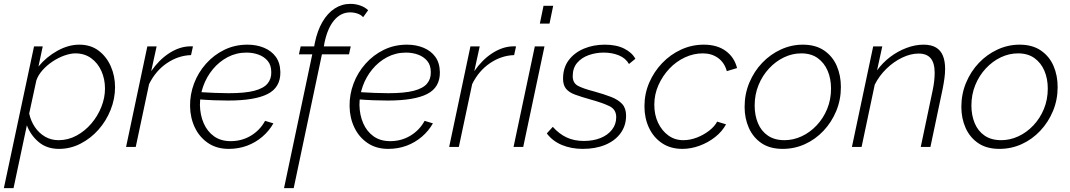

<svg xmlns="http://www.w3.org/2000/svg" viewBox="-53 -760 5535 993"><path d="M123 -520H168L146 -416Q187 -466 244 -497.5Q301 -529 357 -529Q416 -529 457 -498Q498 -467 520 -417Q542 -367 542 -309Q542 -249 519 -191.5Q496 -134 456 -89Q416 -44 363.5 -17Q311 10 252 10Q189 10 147 -25.5Q105 -61 86 -112L17 213H-33ZM250 -35Q299 -35 342.5 -58.5Q386 -82 419 -120.5Q452 -159 471 -206.5Q490 -254 490 -302Q490 -351 471.5 -392.5Q453 -434 418.5 -459Q384 -484 337 -484Q312 -484 280.5 -473Q249 -462 219 -442Q189 -422 166.5 -396.5Q144 -371 135 -344L98 -173Q106 -135 127 -103.5Q148 -72 179.5 -53.5Q211 -35 250 -35Z M709 -520H757L729 -392Q769 -450 820 -483.5Q871 -517 922 -520Q929 -521 935 -520.5Q941 -520 945 -520L935 -475Q869 -473 810.5 -433.5Q752 -394 718 -325L649 0H599Z M1130 10Q1068 10 1023.5 -20Q979 -50 955 -100Q931 -150 930 -210Q929 -271 950.5 -328Q972 -385 1012.5 -430.5Q1053 -476 1107.5 -502.5Q1162 -529 1227 -529Q1274 -529 1312.5 -513Q1351 -497 1373.5 -466Q1396 -435 1397 -387Q1398 -308 1331.5 -274Q1265 -240 1127 -240Q1093 -240 1053 -241.5Q1013 -243 963 -247L972 -284Q1023 -281 1060 -279.5Q1097 -278 1130 -278Q1214 -278 1262 -290.5Q1310 -303 1330.5 -327.5Q1351 -352 1350 -387Q1350 -423 1331.5 -445Q1313 -467 1284 -477.5Q1255 -488 1222 -488Q1169 -488 1124.5 -464.5Q1080 -441 1047.5 -401.5Q1015 -362 998 -314Q981 -266 981 -217Q982 -165 1000.5 -122.5Q1019 -80 1054 -55Q1089 -30 1140 -30Q1198 -30 1245 -58.5Q1292 -87 1318 -135L1361 -122Q1339 -83 1304 -53Q1269 -23 1225 -6.5Q1181 10 1130 10Z M1562 -479H1493L1502 -520H1572L1575 -537Q1588 -601 1614.5 -646.5Q1641 -692 1678 -716Q1715 -740 1759 -740Q1787 -740 1811.5 -731Q1836 -722 1851 -707L1825 -671Q1815 -683 1796.5 -689.5Q1778 -696 1758 -696Q1710 -696 1675.5 -655.5Q1641 -615 1625 -538L1622 -520H1761L1752 -479H1612L1466 213H1416Z M1955 10Q1893 10 1848.5 -20Q1804 -50 1780 -100Q1756 -150 1755 -210Q1754 -271 1775.5 -328Q1797 -385 1837.5 -430.5Q1878 -476 1932.5 -502.5Q1987 -529 2052 -529Q2099 -529 2137.5 -513Q2176 -497 2198.5 -466Q2221 -435 2222 -387Q2223 -308 2156.5 -274Q2090 -240 1952 -240Q1918 -240 1878 -241.5Q1838 -243 1788 -247L1797 -284Q1848 -281 1885 -279.5Q1922 -278 1955 -278Q2039 -278 2087 -290.5Q2135 -303 2155.5 -327.5Q2176 -352 2175 -387Q2175 -423 2156.5 -445Q2138 -467 2109 -477.5Q2080 -488 2047 -488Q1994 -488 1949.5 -464.5Q1905 -441 1872.5 -401.5Q1840 -362 1823 -314Q1806 -266 1806 -217Q1807 -165 1825.5 -122.5Q1844 -80 1879 -55Q1914 -30 1965 -30Q2023 -30 2070 -58.5Q2117 -87 2143 -135L2186 -122Q2164 -83 2129 -53Q2094 -23 2050 -6.5Q2006 10 1955 10Z M2380 -520H2428L2400 -392Q2440 -450 2491 -483.5Q2542 -517 2593 -520Q2600 -521 2606 -520.5Q2612 -520 2616 -520L2606 -475Q2540 -473 2481.5 -433.5Q2423 -394 2389 -325L2320 0H2270Z M2713 -520H2763L2653 0H2603ZM2758 -730H2808L2789 -638H2739Z M2961 10Q2902 10 2853.5 -10Q2805 -30 2775 -70L2806 -104Q2839 -67 2878 -49Q2917 -31 2966 -31Q3015 -31 3052.5 -46Q3090 -61 3112 -89Q3134 -117 3134 -154Q3134 -194 3099 -211Q3064 -228 2999 -246Q2953 -259 2921.5 -270.5Q2890 -282 2874.5 -301Q2859 -320 2859 -353Q2859 -410 2888.5 -449Q2918 -488 2967 -508.5Q3016 -529 3075 -529Q3135 -529 3175.5 -508.5Q3216 -488 3233 -456L3200 -429Q3183 -459 3148 -473.5Q3113 -488 3069 -488Q3029 -488 2992 -475Q2955 -462 2932 -435Q2909 -408 2909 -366Q2909 -331 2935.5 -316.5Q2962 -302 3020 -287Q3071 -273 3108 -258.5Q3145 -244 3165 -222Q3185 -200 3185 -162Q3185 -110 3156.5 -71Q3128 -32 3077.5 -11Q3027 10 2961 10Z M3476 10Q3415 10 3371 -19.5Q3327 -49 3303.5 -99Q3280 -149 3280 -210Q3280 -275 3304.5 -332Q3329 -389 3371.5 -433.5Q3414 -478 3469.5 -503.5Q3525 -529 3587 -529Q3656 -529 3700.5 -496.5Q3745 -464 3759 -408L3706 -392Q3694 -436 3661 -460Q3628 -484 3582 -484Q3534 -484 3489 -463Q3444 -442 3409 -405Q3374 -368 3352.5 -320Q3331 -272 3331 -218Q3331 -166 3350.5 -125Q3370 -84 3403.5 -59.5Q3437 -35 3481 -35Q3516 -35 3551 -48.5Q3586 -62 3614.5 -84Q3643 -106 3656 -131L3702 -117Q3682 -80 3646 -51.5Q3610 -23 3565.5 -6.5Q3521 10 3476 10Z M3995 10Q3929 10 3885.5 -19.5Q3842 -49 3820 -98.5Q3798 -148 3798 -207Q3798 -274 3822.5 -332.5Q3847 -391 3889 -435Q3931 -479 3985.5 -504Q4040 -529 4099 -529Q4165 -529 4209 -499Q4253 -469 4274.5 -419.5Q4296 -370 4296 -310Q4296 -244 4272 -186Q4248 -128 4206 -83.5Q4164 -39 4110 -14.5Q4056 10 3995 10ZM4004 -35Q4050 -35 4093 -55Q4136 -75 4170.5 -111.5Q4205 -148 4225 -196.5Q4245 -245 4245 -302Q4245 -353 4227.5 -394Q4210 -435 4176 -459.5Q4142 -484 4091 -484Q4045 -484 4002 -463.5Q3959 -443 3924.5 -406Q3890 -369 3870 -320Q3850 -271 3850 -214Q3850 -164 3867 -123Q3884 -82 3918.5 -58.5Q3953 -35 4004 -35Z M4463 -520H4510L4483 -396Q4512 -436 4551 -465.5Q4590 -495 4635 -512Q4680 -529 4723 -529Q4763 -529 4787.5 -514.5Q4812 -500 4823.5 -472Q4835 -444 4835 -404Q4835 -381 4831.5 -355Q4828 -329 4822 -299L4759 0H4709L4770 -290Q4776 -318 4778.5 -341Q4781 -364 4781 -383Q4781 -434 4760.5 -458.5Q4740 -483 4698 -483Q4657 -483 4613 -462Q4569 -441 4531.5 -404.5Q4494 -368 4471 -322L4403 0H4353Z M5116 10Q5050 10 5006.5 -19.5Q4963 -49 4941 -98.5Q4919 -148 4919 -207Q4919 -274 4943.5 -332.5Q4968 -391 5010 -435Q5052 -479 5106.5 -504Q5161 -529 5220 -529Q5286 -529 5330 -499Q5374 -469 5395.5 -419.5Q5417 -370 5417 -310Q5417 -244 5393 -186Q5369 -128 5327 -83.5Q5285 -39 5231 -14.5Q5177 10 5116 10ZM5125 -35Q5171 -35 5214 -55Q5257 -75 5291.5 -111.5Q5326 -148 5346 -196.5Q5366 -245 5366 -302Q5366 -353 5348.5 -394Q5331 -435 5297 -459.5Q5263 -484 5212 -484Q5166 -484 5123 -463.5Q5080 -443 5045.5 -406Q5011 -369 4991 -320Q4971 -271 4971 -214Q4971 -164 4988 -123Q5005 -82 5039.5 -58.5Q5074 -35 5125 -35Z"/></svg>

Font: Raleway Thin Light
Style: Italic
Weight: 300
Italic angle: -12°
Version: Version 4.026